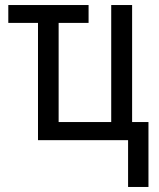

<svg xmlns="http://www.w3.org/2000/svg" viewBox="-20 -557 630 763"><path d="M489 186H570V-72H505V-537H422V-72H213V-466H332V-537H13V-466H131V0H489Z"/></svg>

Font: Noto Sans Condensed
Style: Regular
Weight: 400
Width: 3
Designer: Monotype Design Team
Foundry: Monotype Imaging Inc.
Version: Version 2.013